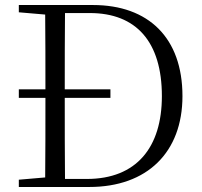

<svg xmlns="http://www.w3.org/2000/svg" viewBox="-20 -745 806 765"><path d="M420 -355V-389H238C238 -495 238 -595 239 -693H338C523 -693 625 -578 625 -362C625 -158 524 -32 326 -32H239C238 -132 238 -234 238 -355ZM55 -696 160 -687C161 -591 161 -493 161 -389H55V-355H161C161 -237 161 -136 160 -38L55 -29V0H336C567 0 707 -139 707 -362C707 -594 572 -725 350 -725H55Z"/></svg>

Font: Noto Serif CJK SC Light
Style: Regular
Weight: 300
Designer: Ryoko NISHIZUKA 西塚涼子 (kana & ideographs); Frank Grießhammer (Latin, Greek & Cyrillic); Wenlong ZHANG 张文龙 (bopomofo); San
Foundry: Adobe
Version: Version 2.001;hotconv 1.1.0;makeotfexe 2.6.0